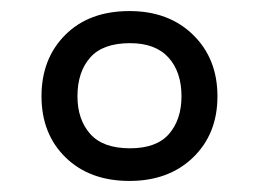

<svg xmlns="http://www.w3.org/2000/svg" viewBox="-20 -744 468 347"><path d="M214 -417Q142 -417 98.5 -459.5Q55 -502 55 -570Q55 -638 98 -681Q141 -724 214 -724Q285 -724 329 -681Q373 -638 373 -570Q373 -502 329 -459.5Q285 -417 214 -417ZM215 -476Q263 -476 285.5 -502Q308 -528 308 -570Q308 -614 284.5 -640Q261 -666 215 -666Q166 -666 143 -640Q120 -614 120 -570Q120 -528 143 -502Q166 -476 215 -476Z"/></svg>

Font: Noto Sans Batak
Style: Regular
Weight: 400
Designer: Monotype Design Team
Foundry: Monotype Imaging Inc.
Version: Version 2.002; ttfautohint (v1.8.4.7-5d5b)